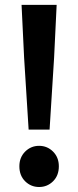

<svg xmlns="http://www.w3.org/2000/svg" viewBox="-20 -760 321 788"><path d="M97.5 -228 79 -522.5 68.5 -740H212.5L202 -522.5L183.5 -228ZM140.5 7.5Q107 7.5 83.2 -16Q59.5 -39.5 59.5 -77.5Q59.5 -114 83.2 -137.8Q107 -161.5 140.5 -161.5Q174 -161.5 197.8 -137.8Q221.5 -114 221.5 -77.5Q221.5 -39.5 197.8 -16Q174 7.5 140.5 7.5Z"/></svg>

Font: Spline Sans SemiBold
Style: Regular
Weight: 600
Designer: Eben Sorkin, Mirko Velimirovic
Foundry: Sorkin Type
Version: Version 1.000; ttfautohint (v1.8.3)